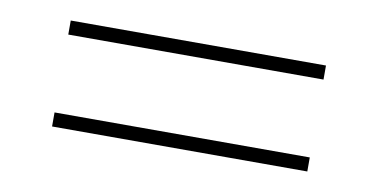

<svg xmlns="http://www.w3.org/2000/svg" viewBox="-35 -442 635 323"><g transform="rotate(10 283.0 -280.5)"><path d="M65 -347V-371H501V-347ZM65 -190V-214H501V-190Z"/></g></svg>

Font: Lexend Deca Thin
Style: Regular
Weight: 250
Designer: Bonnie Shaver-Troup, Thomas Jockin
Foundry: Lexend
Version: Version 1.007